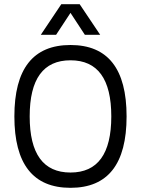

<svg xmlns="http://www.w3.org/2000/svg" viewBox="-20 -899 675 919"><path d="M48.8 -341.8Q48.8 -683.6 317.4 -683.6Q585.9 -683.6 585.9 -341.8Q585.9 0 317.4 0Q48.8 0 48.8 -341.8ZM512.7 -341.8Q512.7 -610.4 317.4 -610.4Q122.1 -610.4 122.1 -341.8Q122.1 -73.2 317.4 -73.2Q512.7 -73.2 512.7 -341.8ZM175.3 -732.4 273.4 -878.9H361.3L459.5 -732.4H386.2L317.4 -837.4L248.5 -732.4Z"/></svg>

Font: Sanitrixie
Style: Regular
Weight: 400
Designer: Jayvee D. Enaguas (Grand Chaos)
Version: Version 1.1 - 6/9/2013